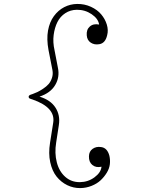

<svg xmlns="http://www.w3.org/2000/svg" viewBox="-20 -856 740 978"><path d="M181.2 -363.8Q237.8 -346.7 262.7 -307.6Q287.6 -268.6 279.8 -219.2L266.1 -129.9Q257.3 -75.7 269.3 -29.3Q281.2 17.1 312.3 44.7Q343.3 72.3 387.2 71.8Q428.7 71.3 461.4 47.1Q494.1 22.9 497.1 -6.8Q468.8 -0.5 450.4 -15.6Q432.1 -30.8 433.1 -60.1Q433.6 -85 451.9 -97.9Q470.2 -110.8 495.1 -106.9Q526.4 -103 537.1 -63Q542 -42 539.6 -19.8Q537.1 2.4 523.9 23.9Q510.7 45.4 492.4 62.5Q474.1 79.6 446.8 90.6Q419.4 101.6 389.2 102.1Q354 102.5 322.5 87.2Q291 71.8 268.3 43.5Q245.6 15.1 235.8 -29.8Q226.1 -74.7 234.9 -128.9L251 -231Q263.7 -308.1 146 -349.1Q144 -349.6 140.6 -350.8Q137.2 -352.1 135.7 -352.5Q134.3 -353 131.8 -354Q129.4 -355 128.4 -356.2Q127.4 -357.4 126.7 -359.1Q126 -360.8 126 -362.8Q126 -364.7 126.5 -366.2Q127 -367.7 128.2 -368.9Q129.4 -370.1 130.4 -370.8Q131.3 -371.6 133.5 -372.6Q135.7 -373.5 137 -374Q138.2 -374.5 141.4 -375.5Q144.5 -376.5 146 -377Q159.2 -381.8 170.7 -387.2Q182.1 -392.6 199.2 -403.8Q216.3 -415 227.3 -427.5Q238.3 -439.9 244.6 -459Q251 -478 247.1 -499L227.1 -601.1Q216.8 -656.7 224.6 -700.2Q232.4 -743.7 254.4 -773.7Q276.4 -803.7 307.1 -819.6Q337.9 -835.4 373 -835.9Q410.6 -836.4 443.4 -821.3Q476.1 -806.2 495.8 -782.5Q515.6 -758.8 524.2 -730.5Q532.7 -702.1 525.9 -676.8Q516.6 -635.7 485.8 -630.9Q460.9 -626.5 442.4 -638.7Q423.8 -650.9 421.9 -675.8Q419.4 -705.1 437.5 -720.9Q455.6 -736.8 484.9 -731Q480.5 -760.7 446.8 -783.7Q413.1 -806.6 371.1 -806.2Q338.4 -805.7 312.5 -788.8Q286.6 -772 272.5 -743.7Q258.3 -715.3 253.4 -678.2Q248.5 -641.1 257.8 -600.1L274.9 -511.2Q285.2 -463.4 261.2 -422.9Q237.3 -382.3 181.2 -363.8Z"/></svg>

Font: Director Light
Style: Regular
Weight: 100
Designer: Ange Degheest & May Jolivet & Justine Herbel
Foundry: Velvetyne Type Foundry
Version: Version 1.000;FEAKit 1.0